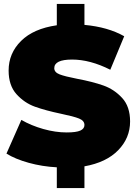

<svg xmlns="http://www.w3.org/2000/svg" viewBox="-20 -840 697 980"><path d="M411 9V120H270V14Q195 10 126.5 -9Q58 -28 13 -56L89 -228Q139 -199 201 -181.5Q263 -164 320 -164Q369 -164 390 -173.5Q411 -183 411 -202Q411 -224 383.5 -235Q356 -246 293 -259Q212 -276 158 -295.5Q104 -315 64 -359.5Q24 -404 24 -480Q24 -568 87.5 -631Q151 -694 270 -711V-820H411V-713Q531 -702 614 -655L543 -484Q440 -536 348 -536Q257 -536 257 -492Q257 -471 284 -460.5Q311 -450 373 -438Q453 -423 508 -403.5Q563 -384 603.5 -340Q644 -296 644 -220Q644 -136 583.5 -73.5Q523 -11 411 9Z"/></svg>

Font: Montserrat Alternates Black
Style: Regular
Weight: 900
Designer: Julieta Ulanovsky
Foundry: Julieta Ulanovsky
Version: Version 7.200